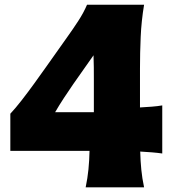

<svg xmlns="http://www.w3.org/2000/svg" viewBox="-20 -805 747 825"><path d="M348.1 0Q356.4 -40 360.1 -77.6Q363.8 -115.2 364.7 -156.7H24.4V-316.4Q46.4 -339.8 73 -374Q99.6 -408.2 126.7 -445.6Q153.8 -482.9 176.8 -515.6L268.1 -644.5Q293 -679.2 316.2 -714.8Q339.4 -750.5 354 -784.7H599.1Q587.4 -713.9 584.5 -646Q581.5 -578.1 581.5 -510.3V-343.3Q607.9 -344.7 632.6 -346.7Q657.2 -348.6 677.2 -352.1V-145.5Q657.2 -148.4 632.8 -150.4Q608.4 -152.3 582.5 -153.8Q583.5 -112.8 587.2 -75.9Q590.8 -39.1 599.1 0ZM294.9 -443.8Q273.9 -413.6 254.2 -383.3Q234.4 -353 216.8 -322.8H383.3V-465.3Q383.3 -490.7 383.1 -516.4Q382.8 -542 381.8 -567.4Z"/></svg>

Font: Pinar DS1 ExtraBold
Style: Regular
Weight: 800
Designer: Amin Abedi
Version: Version 3.000